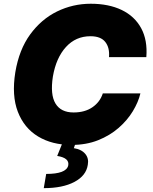

<svg xmlns="http://www.w3.org/2000/svg" viewBox="-20 -757 808 1016"><path d="M754.3 -454.5H556.8Q561.1 -504.6 537.1 -535Q513.1 -565.3 458.8 -565.3Q381 -565.3 329 -508.3Q277 -451.3 259.9 -352.3Q245 -256.4 273.6 -209.2Q302.2 -161.9 369.3 -161.9Q429 -161.9 469.1 -189.5Q509.2 -217 524.1 -262.8H723Q712 -216.6 682.9 -168.5Q653.8 -120.4 607.6 -80.1Q561.4 -39.8 498.9 -14.9Q436.4 9.9 358 9.9Q255.7 9.9 181.6 -34.8Q107.6 -79.5 74.4 -165.5Q41.2 -251.4 61.1 -375Q81 -494.3 139.7 -574.9Q198.5 -655.5 282.1 -696.4Q365.8 -737.2 460.2 -737.2Q555.4 -737.2 623.9 -704.2Q692.5 -671.2 726.9 -608Q761.4 -544.7 754.3 -454.5ZM312.5 -5.7H382.1L370.7 27Q411.2 33.4 431.1 57.2Q451 81 444.6 115.1Q436.1 172.6 373.9 205.6Q311.8 238.6 211.6 238.6L224.4 163.4Q329.9 163.4 340.9 119.3Q349.4 78.8 282.7 68.2Z"/></svg>

Font: Inter UI Black
Style: Italic
Weight: 900
Italic angle: -9.39999°
Designer: Rasmus Andersson
Foundry: rsms
Version: 3.2;8d6f07862